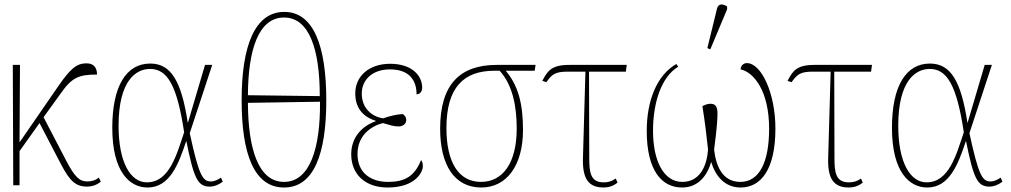

<svg xmlns="http://www.w3.org/2000/svg" viewBox="-20 -825 4504 855"><path d="M39 0H67V-152L156 -277L253 -91C291 -19 317 6 368 6C386 6 408 1 429 -16L420 -34C405 -22 388 -17 369 -17C334 -17 313 -36 273 -113L174 -303L249 -407C300 -480 330 -493 412 -493C412 -520 401 -543 365 -543C321 -543 293 -519 238 -439L67 -191L69 -536H37Z M637 10C736 10 775 -94 809 -196H810C843 -32 860 6 914 6C935 6 957 -4 972 -16L964 -34C951 -25 935 -17 919 -17C883 -17 866 -42 825 -232L925 -536H893L817 -279H816C788 -463 742 -542 649 -542C543 -542 480 -443 480 -256C480 -57 559 10 637 10ZM634 -13C561 -13 508 -102 508 -265C508 -467 586 -518 648 -518C725 -518 768 -447 800 -236C767 -138 735 -13 634 -13Z M1245 10C1377 10 1433 -138 1433 -378C1433 -619 1377 -772 1246 -772C1114 -772 1056 -619 1056 -379C1056 -138 1112 10 1245 10ZM1404 -397 1084 -401C1085 -601 1130 -747 1245 -747C1359 -747 1404 -601 1404 -397ZM1245 -15C1129 -15 1085 -165 1084 -367L1405 -372C1407 -165 1360 -15 1245 -15Z M1706 10C1831 10 1863 -60 1863 -84C1863 -100 1859 -108 1855 -112C1826 -40 1783 -15 1708 -15C1635 -15 1572 -52 1572 -139C1572 -221 1631 -263 1685 -277C1717 -268 1731 -262 1756 -262C1774 -262 1789 -274 1789 -290C1789 -304 1782 -311 1774 -317C1747 -316 1718 -309 1686 -298C1635 -306 1591 -343 1591 -409C1591 -469 1638 -516 1716 -516C1806 -516 1835 -464 1835 -405C1848 -405 1860 -415 1860 -435C1860 -487 1816 -541 1717 -541C1625 -541 1562 -487 1562 -409C1562 -346 1594 -306 1653 -287V-285C1595 -265 1544 -216 1544 -138C1544 -50 1605 10 1706 10Z M2123 10C2239 10 2309 -92 2309 -246C2309 -365 2287 -445 2232 -510H2361L2365 -536H2192C2028 -536 1940 -449 1940 -252C1940 -88 2005 10 2123 10ZM2122 -15C2021 -15 1968 -104 1968 -255C1968 -436 2045 -510 2182 -510H2205C2262 -448 2281 -353 2281 -253C2281 -99 2219 -15 2122 -15Z M2668 10C2689 10 2711 4 2730 -12L2722 -30C2702 -16 2686 -13 2668 -13C2609 -13 2604 -58 2604 -122L2603 -506H2767L2771 -536H2515C2434 -536 2418 -508 2395 -465L2413 -459C2438 -494 2452 -506 2509 -506H2587L2576 -123C2573 -31 2599 10 2668 10Z M3143 -605 3218 -784V-796C3201 -808 3179 -811 3173 -787L3130 -611ZM3017 10C3091 10 3130 -45 3147 -104C3164 -46 3204 10 3278 10C3367 10 3433 -68 3433 -252C3433 -413 3369 -544 3306 -544C3291 -544 3279 -533 3278 -516C3336 -504 3405 -421 3405 -252C3405 -104 3362 -15 3277 -15C3195 -15 3168 -89 3160 -159C3163 -183 3175 -267 3175 -320C3175 -344 3170 -363 3144 -363C3132 -363 3117 -358 3108 -352C3119 -282 3127 -218 3133 -159C3128 -89 3099 -15 3018 -15C2936 -15 2888 -108 2888 -242C2888 -363 2922 -480 3000 -528L2992 -540C2904 -490 2860 -375 2860 -242C2860 -64 2928 10 3017 10Z M3760 10C3781 10 3803 4 3822 -12L3814 -30C3794 -16 3778 -13 3760 -13C3701 -13 3696 -58 3696 -122L3695 -506H3859L3863 -536H3607C3526 -536 3510 -508 3487 -465L3505 -459C3530 -494 3544 -506 3601 -506H3679L3668 -123C3665 -31 3691 10 3760 10Z M4109 10C4208 10 4247 -94 4281 -196H4282C4315 -32 4332 6 4386 6C4407 6 4429 -4 4444 -16L4436 -34C4423 -25 4407 -17 4391 -17C4355 -17 4338 -42 4297 -232L4397 -536H4365L4289 -279H4288C4260 -463 4214 -542 4121 -542C4015 -542 3952 -443 3952 -256C3952 -57 4031 10 4109 10ZM4106 -13C4033 -13 3980 -102 3980 -265C3980 -467 4058 -518 4120 -518C4197 -518 4240 -447 4272 -236C4239 -138 4207 -13 4106 -13Z"/></svg>

Font: Noto Serif SemiCondensed Thin
Style: Regular
Weight: 100
Width: 4
Designer: Monotype Design Team
Foundry: Monotype Imaging Inc.
Version: Version 2.015